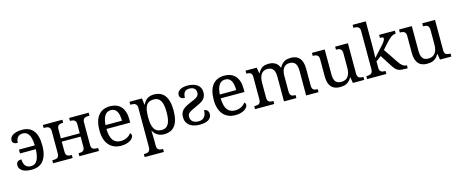

<svg xmlns="http://www.w3.org/2000/svg" viewBox="-50 -1559 6213 2597"><g transform="rotate(-15 3057.0 -260.0)"><path d="M225.1 -545.9Q273.9 -545.9 313 -530.5Q352.1 -515.1 379.4 -481.9Q406.7 -448.7 421.4 -397Q436 -345.2 436 -272Q436 -195.8 419.7 -142.3Q403.3 -88.9 374 -54.9Q344.7 -21 304.4 -5.6Q264.2 9.8 215.8 9.8Q162.1 9.8 128.2 -0.5Q94.2 -10.7 74.5 -26.6Q54.7 -42.5 47.4 -61.5Q40 -80.6 40 -98.1Q40 -162.1 113.8 -162.1Q113.8 -135.7 119.4 -113.3Q125 -90.8 137.5 -74.2Q149.9 -57.6 169.4 -48.3Q189 -39.1 216.8 -39.1Q275.9 -39.1 304.9 -90.8Q334 -142.6 337.9 -244.1H116.2V-297.9H337.9Q335.9 -355 326.7 -393.1Q317.4 -431.2 301.8 -454.1Q286.1 -477.1 265.1 -486.6Q244.1 -496.1 219.2 -496.1Q196.8 -496.1 179 -488.3Q161.1 -480.5 148.9 -466.3Q136.7 -452.1 130.4 -432.9Q124 -413.6 124 -390.1Q89.4 -390.1 70.1 -403.6Q50.8 -417 50.8 -446.8Q50.8 -463.9 60.1 -481.4Q69.3 -499 90.1 -513.4Q110.8 -527.8 144 -536.9Q177.2 -545.9 225.1 -545.9Z M1156.2 -536.1V-494.1H1143.1Q1126.5 -494.1 1111.6 -491.9Q1096.7 -489.7 1085.4 -482.7Q1074.2 -475.6 1067.6 -462.2Q1061 -448.7 1061 -426.8V-108.9Q1061 -86.9 1067.6 -73.5Q1074.2 -60.1 1085.4 -53.2Q1096.7 -46.4 1111.6 -44.2Q1126.5 -42 1143.1 -42H1156.2V0H882.3V-42H885.3Q901.9 -42 916.7 -44.2Q931.6 -46.4 942.9 -53.2Q954.1 -60.1 960.7 -73.5Q967.3 -86.9 967.3 -108.9V-252H703.1V-108.9Q703.1 -86.9 709.7 -73.5Q716.3 -60.1 727.5 -53.2Q738.8 -46.4 753.7 -44.2Q768.6 -42 785.2 -42H788.1V0H514.2V-42H527.3Q543.9 -42 558.8 -44.2Q573.7 -46.4 585 -53.2Q596.2 -60.1 602.8 -73.5Q609.4 -86.9 609.4 -108.9V-425.8Q609.4 -447.8 602.8 -461.2Q596.2 -474.6 585 -481.9Q573.7 -489.3 558.8 -491.7Q543.9 -494.1 527.3 -494.1H514.2V-536.1H788.1V-494.1H785.2Q768.6 -494.1 753.7 -491.9Q738.8 -489.7 727.5 -482.7Q716.3 -475.6 709.7 -462.2Q703.1 -448.7 703.1 -426.8V-297.9H967.3V-425.8Q967.3 -447.8 960.7 -461.2Q954.1 -474.6 942.9 -481.9Q931.6 -489.3 916.7 -491.7Q901.9 -494.1 885.3 -494.1H882.3V-536.1Z M1454.1 -492.2Q1398.4 -492.2 1368.4 -447Q1338.4 -401.9 1333 -314.9H1563Q1563 -354.5 1557.1 -387.2Q1551.3 -419.9 1538.6 -443.4Q1525.9 -466.8 1505.1 -479.5Q1484.4 -492.2 1454.1 -492.2ZM1466.3 9.8Q1412.1 9.8 1368.9 -8.5Q1325.7 -26.9 1295.9 -62Q1266.1 -97.2 1250.2 -148.2Q1234.4 -199.2 1234.4 -264.2Q1234.4 -404.3 1292 -475.1Q1349.6 -545.9 1456.1 -545.9Q1504.4 -545.9 1543 -530.8Q1581.5 -515.6 1608.4 -485.6Q1635.3 -455.6 1649.7 -410.9Q1664.1 -366.2 1664.1 -307.1V-261.2H1331.1Q1332 -206.5 1342 -167.2Q1352.1 -127.9 1370.8 -102.5Q1389.6 -77.1 1417 -65.2Q1444.3 -53.2 1480 -53.2Q1505.9 -53.2 1528.1 -59.1Q1550.3 -64.9 1568.4 -74.7Q1586.4 -84.5 1600.3 -96.9Q1614.3 -109.4 1623 -123Q1629.9 -120.1 1636 -110.8Q1642.1 -101.6 1642.1 -88.9Q1642.1 -73.7 1631.3 -56.4Q1620.6 -39.1 1598.6 -24.4Q1576.7 -9.8 1543.7 0Q1510.7 9.8 1466.3 9.8Z M2052.2 -481.9Q2013.2 -481.9 1987.1 -469Q1960.9 -456.1 1945.3 -429.7Q1929.7 -403.3 1923.1 -363.3Q1916.5 -323.2 1916.5 -269Q1916.5 -216.8 1923.1 -176.8Q1929.7 -136.7 1945.6 -109.4Q1961.4 -82 1987.5 -68.1Q2013.7 -54.2 2053.2 -54.2Q2086.4 -54.2 2109.6 -68.1Q2132.8 -82 2147.7 -109.4Q2162.6 -136.7 2169.4 -177Q2176.3 -217.3 2176.3 -270Q2176.3 -323.2 2169.4 -363Q2162.6 -402.8 2147.7 -429.2Q2132.8 -455.6 2109.1 -468.8Q2085.4 -481.9 2052.2 -481.9ZM2273.4 -269Q2273.4 -196.8 2260 -144Q2246.6 -91.3 2220.7 -57.1Q2194.8 -22.9 2156.7 -6.6Q2118.7 9.8 2069.3 9.8Q2040.5 9.8 2017.1 3.4Q1993.7 -2.9 1974.9 -14.6Q1956.1 -26.4 1941.7 -42.5Q1927.2 -58.6 1916.5 -78.1H1912.6Q1913.6 -52.2 1914.6 -29.8Q1915 -20.5 1915.3 -10.5Q1915.5 -0.5 1915.8 8.3Q1916 17.1 1916.3 24.2Q1916.5 31.2 1916.5 35.2V130.9Q1916.5 152.8 1923.1 166.3Q1929.7 179.7 1940.9 186.8Q1952.1 193.8 1967 196Q1981.9 198.2 1998.5 198.2H2001.5V240.2H1732.4V198.2H1740.2Q1757.3 198.2 1772.2 195.8Q1787.1 193.4 1798.1 185.8Q1809.1 178.2 1815.7 163.8Q1822.3 149.4 1822.3 126V-425.8Q1822.3 -447.8 1815.7 -461.2Q1809.1 -474.6 1797.9 -481.9Q1786.6 -489.3 1771.7 -491.7Q1756.8 -494.1 1740.2 -494.1H1727.5V-536.1H1902.3L1912.6 -445.8H1916.5Q1927.7 -468.8 1941.9 -487.3Q1956.1 -505.9 1974.6 -518.8Q1993.2 -531.7 2016.6 -538.8Q2040 -545.9 2069.3 -545.9Q2118.7 -545.9 2156.7 -529.5Q2194.8 -513.2 2220.7 -479.2Q2246.6 -445.3 2260 -393.1Q2273.4 -340.8 2273.4 -269Z M2372.1 -147Q2372.1 -178.2 2380.9 -202.1Q2389.6 -226.1 2408 -245.1Q2426.3 -264.2 2454.6 -280.3Q2482.9 -296.4 2522.5 -313Q2555.7 -326.7 2579.3 -337.6Q2603 -348.6 2617.9 -360.4Q2632.8 -372.1 2639.6 -386Q2646.5 -399.9 2646.5 -418.9Q2646.5 -436.5 2641.1 -451.2Q2635.7 -465.8 2624.3 -476.6Q2612.8 -487.3 2594.7 -493.2Q2576.7 -499 2551.3 -499Q2506.8 -499 2486.1 -471.2Q2465.3 -443.4 2465.3 -393.1Q2430.2 -393.1 2411.6 -409.2Q2393.1 -425.3 2393.1 -453.1Q2393.1 -471.7 2402.3 -488.5Q2411.6 -505.4 2430.2 -517.8Q2448.7 -530.3 2475.8 -537.6Q2502.9 -544.9 2539.1 -544.9Q2581.5 -544.9 2616.2 -535.6Q2650.9 -526.4 2675.8 -508.5Q2700.7 -490.7 2714.1 -464.4Q2727.5 -438 2727.5 -403.8Q2727.5 -371.1 2718.3 -347.4Q2709 -323.7 2690.4 -304.9Q2671.9 -286.1 2643.3 -270.5Q2614.7 -254.9 2576.2 -237.8Q2539.6 -222.2 2515.9 -210Q2492.2 -197.8 2478.3 -186Q2464.4 -174.3 2458.7 -160.9Q2453.1 -147.5 2453.1 -128.9Q2453.1 -108.9 2460.4 -92Q2467.8 -75.2 2481.7 -63.2Q2495.6 -51.3 2516.1 -44.7Q2536.6 -38.1 2563.5 -38.1Q2593.8 -38.1 2614.5 -48.1Q2635.3 -58.1 2647.9 -75.4Q2660.6 -92.8 2666 -115.7Q2671.4 -138.7 2671.4 -165Q2680.2 -165 2691.2 -161.9Q2702.1 -158.7 2711.7 -150.9Q2721.2 -143.1 2727.8 -129.6Q2734.4 -116.2 2734.4 -96.2Q2734.4 -69.8 2722.7 -50Q2710.9 -30.3 2689.5 -16.8Q2668 -3.4 2637.5 3.2Q2606.9 9.8 2569.3 9.8Q2524.9 9.8 2488.5 0Q2452.1 -9.8 2426.3 -29.5Q2400.4 -49.3 2386.2 -78.6Q2372.1 -107.9 2372.1 -147Z M3054.2 -492.2Q2998.5 -492.2 2968.5 -447Q2938.5 -401.9 2933.1 -314.9H3163.1Q3163.1 -354.5 3157.2 -387.2Q3151.4 -419.9 3138.7 -443.4Q3126 -466.8 3105.2 -479.5Q3084.5 -492.2 3054.2 -492.2ZM3066.4 9.8Q3012.2 9.8 2969 -8.5Q2925.8 -26.9 2896 -62Q2866.2 -97.2 2850.3 -148.2Q2834.5 -199.2 2834.5 -264.2Q2834.5 -404.3 2892.1 -475.1Q2949.7 -545.9 3056.2 -545.9Q3104.5 -545.9 3143.1 -530.8Q3181.6 -515.6 3208.5 -485.6Q3235.4 -455.6 3249.8 -410.9Q3264.2 -366.2 3264.2 -307.1V-261.2H2931.2Q2932.1 -206.5 2942.1 -167.2Q2952.1 -127.9 2970.9 -102.5Q2989.7 -77.1 3017.1 -65.2Q3044.4 -53.2 3080.1 -53.2Q3106 -53.2 3128.2 -59.1Q3150.4 -64.9 3168.5 -74.7Q3186.5 -84.5 3200.4 -96.9Q3214.4 -109.4 3223.1 -123Q3230 -120.1 3236.1 -110.8Q3242.2 -101.6 3242.2 -88.9Q3242.2 -73.7 3231.4 -56.4Q3220.7 -39.1 3198.7 -24.4Q3176.8 -9.8 3143.8 0Q3110.8 9.8 3066.4 9.8Z M3611.3 -42V0H3342.3V-42H3355.5Q3372.6 -42 3386.7 -44.4Q3400.9 -46.9 3411.1 -54.4Q3421.4 -62 3427 -76.2Q3432.6 -90.3 3432.6 -113.8V-425.8Q3432.6 -447.8 3426.8 -461.2Q3420.9 -474.6 3410.6 -481.9Q3400.4 -489.3 3386.2 -491.7Q3372.1 -494.1 3355.5 -494.1H3352.5V-536.1H3509.3L3522.5 -455.1H3527.3Q3542.5 -482.9 3559.1 -500.7Q3575.7 -518.6 3594.5 -528.6Q3613.3 -538.6 3634 -542.2Q3654.8 -545.9 3678.2 -545.9Q3702.6 -545.9 3724.6 -541Q3746.6 -536.1 3765.4 -525.4Q3784.2 -514.6 3799.1 -497.3Q3814 -480 3823.2 -455.1H3831.5Q3846.7 -482.9 3864.3 -500.7Q3881.8 -518.6 3901.6 -528.6Q3921.4 -538.6 3943.1 -542.2Q3964.8 -545.9 3988.3 -545.9Q4026.4 -545.9 4056.6 -534.4Q4086.9 -522.9 4107.9 -499.3Q4128.9 -475.6 4140.1 -438.5Q4151.4 -401.4 4151.4 -350.1V-113.8Q4151.4 -90.3 4157.2 -76.2Q4163.1 -62 4173.3 -54.4Q4183.6 -46.9 4197.8 -44.4Q4211.9 -42 4228.5 -42H4231.4V0H4057.6V-345.2Q4057.6 -377.9 4052 -403.3Q4046.4 -428.7 4033.9 -446.3Q4021.5 -463.9 4001.5 -472.9Q3981.4 -481.9 3952.6 -481.9Q3921.4 -481.9 3900.1 -470Q3878.9 -458 3865.7 -437.5Q3852.5 -417 3846.9 -390.1Q3841.3 -363.3 3841.3 -333V-113.8Q3841.3 -90.3 3847.2 -76.2Q3853 -62 3863.3 -54.4Q3873.5 -46.9 3887.7 -44.4Q3901.9 -42 3918.5 -42H3921.4V0H3747.6V-345.2Q3747.6 -377.9 3741.9 -403.3Q3736.3 -428.7 3723.9 -446.3Q3711.4 -463.9 3691.4 -472.9Q3671.4 -481.9 3642.6 -481.9Q3609.9 -481.9 3587.6 -468.8Q3565.4 -455.6 3551.8 -433.1Q3538.1 -410.6 3532.2 -381.3Q3526.4 -352.1 3526.4 -319.8V-108.9Q3526.4 -86.9 3533 -73.5Q3539.6 -60.1 3550.8 -53.2Q3562 -46.4 3576.9 -44.2Q3591.8 -42 3608.4 -42Z M4786.1 -108.9Q4786.1 -86.9 4792.7 -73.5Q4799.3 -60.1 4810.5 -53.2Q4821.8 -46.4 4836.7 -44.2Q4851.6 -42 4868.2 -42H4871.1V0H4712.4L4699.2 -81.1H4694.3Q4679.2 -52.7 4660.9 -35.2Q4642.6 -17.6 4622.1 -7.6Q4601.6 2.4 4579.1 6.1Q4556.6 9.8 4532.2 9.8Q4492.7 9.8 4461.9 -1.5Q4431.2 -12.7 4410.2 -36.6Q4389.2 -60.5 4378.2 -97.7Q4367.2 -134.8 4367.2 -186V-425.8Q4367.2 -447.8 4360.6 -461.2Q4354 -474.6 4342.8 -481.9Q4331.5 -489.3 4316.7 -491.7Q4301.8 -494.1 4285.2 -494.1H4282.2V-536.1H4461.4V-190.9Q4461.4 -158.2 4466.6 -132.8Q4471.7 -107.4 4483.6 -89.8Q4495.6 -72.3 4515.9 -63.2Q4536.1 -54.2 4566.4 -54.2Q4599.6 -54.2 4623.3 -65.9Q4647 -77.6 4662.4 -98.9Q4677.7 -120.1 4685.1 -149.9Q4692.4 -179.7 4692.4 -215.8V-421.9Q4692.4 -445.3 4685.8 -459.7Q4679.2 -474.1 4668.2 -481.7Q4657.2 -489.3 4642.3 -491.7Q4627.4 -494.1 4610.4 -494.1H4607.4V-536.1H4786.1Z M5232.9 -321.8 5366.2 -124Q5392.1 -84 5417.7 -63Q5443.4 -42 5477.1 -42H5480V0H5465.8Q5422.4 0 5394.3 -2.7Q5366.2 -5.4 5345.7 -15.4Q5325.2 -25.4 5308.1 -44.7Q5291 -64 5270 -97.2L5169.9 -253.9L5096.2 -199.2V-108.9Q5096.2 -86.9 5102.8 -73.5Q5109.4 -60.1 5120.6 -53.2Q5131.8 -46.4 5146.7 -44.2Q5161.6 -42 5178.2 -42H5181.2V0H4912.1V-42H4919.9Q4937 -42 4951.9 -44.4Q4966.8 -46.9 4977.8 -54.4Q4988.8 -62 4995.4 -76.2Q5002 -90.3 5002 -113.8V-649.9Q5002 -671.9 4995.4 -685.3Q4988.8 -698.7 4977.5 -706.1Q4966.3 -713.4 4951.4 -715.6Q4936.5 -717.8 4919.9 -717.8H4912.1V-759.8H5096.2V-374Q5096.2 -360.4 5095.7 -339.1Q5095.2 -317.9 5094.2 -297.4Q5093.3 -273.9 5092.3 -248L5217.3 -384.8Q5233.4 -402.8 5243.9 -416.5Q5254.4 -430.2 5260.7 -440.4Q5267.1 -450.7 5269.5 -458.7Q5272 -466.8 5272 -474.1Q5272 -486.8 5260 -490.5Q5248 -494.1 5223.1 -494.1V-536.1H5443.8V-494.1Q5409.2 -494.1 5375.7 -469.7Q5342.3 -445.3 5303.2 -400.9Z M6005.9 -108.9Q6005.9 -86.9 6012.5 -73.5Q6019 -60.1 6030.3 -53.2Q6041.5 -46.4 6056.4 -44.2Q6071.3 -42 6087.9 -42H6090.8V0H5932.1L5918.9 -81.1H5914.1Q5898.9 -52.7 5880.6 -35.2Q5862.3 -17.6 5841.8 -7.6Q5821.3 2.4 5798.8 6.1Q5776.4 9.8 5752 9.8Q5712.4 9.8 5681.6 -1.5Q5650.9 -12.7 5629.9 -36.6Q5608.9 -60.5 5597.9 -97.7Q5586.9 -134.8 5586.9 -186V-425.8Q5586.9 -447.8 5580.3 -461.2Q5573.7 -474.6 5562.5 -481.9Q5551.3 -489.3 5536.4 -491.7Q5521.5 -494.1 5504.9 -494.1H5502V-536.1H5681.2V-190.9Q5681.2 -158.2 5686.3 -132.8Q5691.4 -107.4 5703.4 -89.8Q5715.3 -72.3 5735.6 -63.2Q5755.9 -54.2 5786.1 -54.2Q5819.3 -54.2 5843 -65.9Q5866.7 -77.6 5882.1 -98.9Q5897.5 -120.1 5904.8 -149.9Q5912.1 -179.7 5912.1 -215.8V-421.9Q5912.1 -445.3 5905.5 -459.7Q5898.9 -474.1 5887.9 -481.7Q5877 -489.3 5862.1 -491.7Q5847.2 -494.1 5830.1 -494.1H5827.1V-536.1H6005.9Z"/></g></svg>

Font: Noto Serif
Style: Regular
Weight: 400
Designer: Monotype Design team
Foundry: Monotype Imaging Inc.
Version: Version 1.02